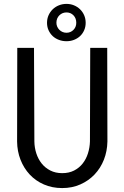

<svg xmlns="http://www.w3.org/2000/svg" viewBox="-20 -957 640 987"><path d="M531.2 -710.9 532.2 -229.5Q531.2 -179.7 514.2 -136.2Q497.1 -92.8 466.3 -60.3Q435.5 -27.8 393.1 -9Q350.6 9.8 299.8 9.8Q248 9.8 205.6 -8.8Q163.1 -27.3 132.8 -59.8Q102.5 -92.3 85.4 -136Q68.4 -179.7 67.9 -229.5L68.8 -710.9H154.8L156.7 -229.5Q157.2 -197.8 166.7 -168.5Q176.3 -139.2 194.1 -116.7Q211.9 -94.2 238.5 -80.6Q265.1 -66.9 299.8 -66.9Q334.5 -66.9 360.8 -80.3Q387.2 -93.8 405 -116.5Q422.9 -139.2 432.1 -168.5Q441.4 -197.8 442.4 -229.5L443.8 -710.9ZM221.7 -839.8Q221.7 -860.8 229.7 -878.7Q237.8 -896.5 251.2 -909.4Q264.6 -922.4 283 -929.7Q301.3 -937 321.8 -937Q342.3 -937 360.1 -929.7Q377.9 -922.4 391.4 -909.4Q404.8 -896.5 412.6 -878.7Q420.4 -860.8 420.4 -839.8Q420.4 -818.8 412.6 -801.3Q404.8 -783.7 391.4 -771.2Q377.9 -758.8 360.1 -752Q342.3 -745.1 321.8 -745.1Q301.3 -745.1 283 -752Q264.6 -758.8 251.2 -771.2Q237.8 -783.7 229.7 -801.3Q221.7 -818.8 221.7 -839.8ZM270 -839.8Q270 -829.1 274.2 -819.8Q278.3 -810.5 285.4 -803.5Q292.5 -796.4 301.8 -792.5Q311 -788.6 321.8 -788.6Q332.5 -788.6 341.6 -792.5Q350.6 -796.4 357.4 -803.2Q364.3 -810.1 368.2 -819.3Q372.1 -828.6 372.1 -839.8Q372.1 -863.3 357.7 -878.2Q343.3 -893.1 321.8 -893.1Q300.3 -893.1 285.2 -878.2Q270 -863.3 270 -839.8Z"/></svg>

Font: Roboto Mono
Style: Regular
Weight: 400
Designer: Google
Version: Version 2.000985; 2015; ttfautohint (v1.3)